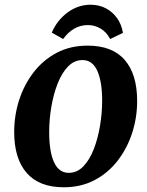

<svg xmlns="http://www.w3.org/2000/svg" viewBox="-20 -779 621 812"><path d="M249 13Q146 13 93 -47.5Q40 -108 40 -221Q40 -291 61 -356Q82 -421 122 -473Q162 -525 219.5 -555.5Q277 -586 351 -586Q455 -586 507.5 -525.5Q560 -465 560 -352Q560 -282 539 -217Q518 -152 478 -100Q438 -48 380.5 -17.5Q323 13 249 13ZM271 -48Q306 -48 332.5 -75.5Q359 -103 376.5 -148Q394 -193 403 -247Q412 -301 412 -353Q412 -434 391.5 -479.5Q371 -525 329 -525Q294 -525 267.5 -497.5Q241 -470 223.5 -425Q206 -380 197 -326.5Q188 -273 188 -220Q188 -138 208.5 -93Q229 -48 271 -48ZM446 -614Q430 -644 405 -658.5Q380 -673 352 -673Q320 -673 293.5 -657.5Q267 -642 247 -614L199 -641Q221 -693 265.5 -726Q310 -759 363 -759Q399 -759 427.5 -744Q456 -729 475 -702.5Q494 -676 500 -640Z"/></svg>

Font: Yrsa
Style: Italic
Weight: 400
Italic angle: -7.10001°
Designer: Anna Giedrys (Yrsa+Rasa design), David Brezina (Yrsa art-direction, Rasa art-direction, design)
Foundry: Rosetta Type Foundry
Version: Version 2.004